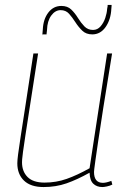

<svg xmlns="http://www.w3.org/2000/svg" viewBox="-20 -746 516 776"><path d="M156 10Q104 10 77 -16Q50 -42 50 -86Q50 -97 53 -121.5Q56 -146 63.5 -194Q71 -242 83.5 -323.5Q96 -405 115 -530H134Q115 -407 102.5 -327Q90 -247 83 -201Q76 -155 73 -132.5Q70 -110 69.5 -102Q69 -94 69 -90Q69 -53 91.5 -30.5Q114 -8 160 -8Q207 -8 249.5 -23Q292 -38 342 -66L413 -530H433Q411 -397 397.5 -310.5Q384 -224 376.5 -173Q369 -122 365.5 -97Q362 -72 361 -63Q360 -54 360 -51Q360 -7 396 -7Q409 -7 430 -15L434 0Q424 5 412 7.5Q400 10 394 10Q371 10 357 -3.5Q343 -17 342 -48Q292 -20 249 -5Q206 10 156 10ZM152 -607Q152 -609 151.5 -605Q151 -601 151 -603.5Q151 -606 153 -627Q155 -669 175.5 -695.5Q196 -722 228 -722Q253 -722 268 -707.5Q283 -693 295 -673.5Q307 -654 321 -639.5Q335 -625 356 -625Q374 -625 386.5 -639.5Q399 -654 405.5 -673.5Q412 -693 413 -710Q415 -719 415 -721Q415 -723 415 -726H431Q431 -723 431 -722Q431 -721 430 -711Q428 -667 407 -637Q386 -607 353 -607Q328 -607 312.5 -622Q297 -637 284.5 -656.5Q272 -676 259 -690.5Q246 -705 225 -705Q203 -705 187 -683Q171 -661 170 -625Q168 -612 168 -607Q168 -609 167.5 -603Q167 -597 168 -607Z"/></svg>

Font: Georama Thin
Style: Italic
Weight: 100
Italic angle: -9°
Designer: Jean-Baptiste Levee
Foundry: Production Type
Version: Version 1.000